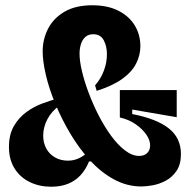

<svg xmlns="http://www.w3.org/2000/svg" viewBox="-20 -695 728 729"><path d="M517 13Q462 13 412.5 -14Q363 -41 321.5 -86.5Q280 -132 247 -187.5Q214 -243 190 -301Q166 -359 154 -411Q142 -463 142 -500Q142 -546 162.5 -586Q183 -626 225 -650.5Q267 -675 330 -675Q390 -675 431 -653.5Q472 -632 492.5 -597Q513 -562 513 -520Q513 -485 496.5 -453Q480 -421 443.5 -395Q407 -369 347 -350L341 -371Q363 -396 374.5 -427Q386 -458 386 -489Q386 -519 374 -542Q362 -565 334 -565Q316 -565 304.5 -555Q293 -545 287.5 -528Q282 -511 282 -491Q282 -464 291 -425.5Q300 -387 316.5 -343Q333 -299 354.5 -257Q376 -215 401.5 -180Q427 -145 454.5 -124Q482 -103 508 -103Q528 -103 539 -114Q550 -125 550 -143Q550 -163 535.5 -184Q521 -205 495.5 -223Q470 -241 435 -249V-353H651V-250L482 -279V-262Q575 -244 621 -207.5Q667 -171 667 -110Q667 -71 650.5 -46.5Q634 -22 609.5 -9Q585 4 560 8.5Q535 13 517 13ZM174 14Q130 14 93.5 -3.5Q57 -21 35.5 -55Q14 -89 14 -137Q14 -184 32.5 -216Q51 -248 79.5 -269Q108 -290 140.5 -302Q173 -314 200 -321L206 -294Q176 -273 160 -242.5Q144 -212 144 -180Q144 -153 155.5 -131.5Q167 -110 188.5 -97.5Q210 -85 238 -85Q260 -85 279.5 -94Q299 -103 316 -120L336 -82H318Q306 -52 286.5 -30.5Q267 -9 239 2.5Q211 14 174 14Z"/></svg>

Font: Bricolage Grotesque 24pt SemiCondensed
Style: Bold
Weight: 700
Width: 4
Designer: Mathieu Triay
Foundry: Atelier Triay
Version: Version 1.001;gftools[0.9.33.dev8+g029e19f]